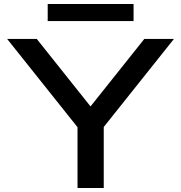

<svg xmlns="http://www.w3.org/2000/svg" viewBox="-20 -946 911 966"><path d="M370 -358H502V0H370ZM165 -750 471 -366H400L706 -750H855L478 -277L394 -276L16 -750ZM220 -926H652V-840H220Z"/></svg>

Font: Unbounded Variable
Style: Regular
Weight: 400
Designer: Luke Prowse, Jean-Baptiste Morizot, Fátima Lázaro, Florian Runge
Foundry: NaN
Version: Version 1.600;FEAKit 1.0